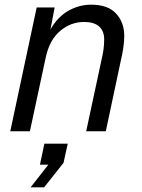

<svg xmlns="http://www.w3.org/2000/svg" viewBox="-20 -562 609 822"><path d="M24 0 137 -530H214L196 -436Q227 -490 273 -516Q319 -542 370 -542Q442 -542 477 -504Q512 -466 512 -408Q512 -383 507.5 -354.5Q503 -326 498 -306L433 0H349L417 -317Q421 -334 423.5 -353Q426 -372 426 -394Q426 -429 404.5 -448.5Q383 -468 340 -468Q283 -468 237.5 -429.5Q192 -391 176 -317L108 0ZM111 240 187 143H151L170 53H270L252 135L169 240Z"/></svg>

Font: Geist Regular
Style: Italic
Weight: 400
Italic angle: -12°
Designer: Basement.studio, Andrés Briganti, Mateo Zaragoza
Foundry: Basement.studio, Vercel, Andrés Briganti, Guido Ferreyra, Mateo Zaragoza
Version: Version 1.500; ttfautohint (v1.8.4.7-5d5b)